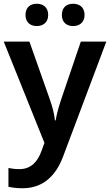

<svg xmlns="http://www.w3.org/2000/svg" viewBox="-20 -764 587 1024"><path d="M116 -684C116 -644 143 -625 176 -625C209 -625 237 -644 237 -684C237 -726 209 -744 176 -744C143 -744 116 -726 116 -684ZM310 -684C310 -644 336 -625 370 -625C403 -625 431 -644 431 -684C431 -726 403 -744 370 -744C336 -744 310 -726 310 -684ZM0 -542 217 -2 201 42C181 97 146 138 84 138C61 138 39 135 25 132V232C43 236 67 240 100 240C204 240 275 180 316 72L547 -542H411L307 -236C294 -197 282 -156 277 -122H273C269 -160 259 -197 245 -236L137 -542Z"/></svg>

Font: Noto Sans Gurmukhi SemiBold
Style: Regular
Weight: 600
Designer: Jelle Bosma - Monotype Design Team
Foundry: Monotype Imaging Inc.
Version: Version 2.004